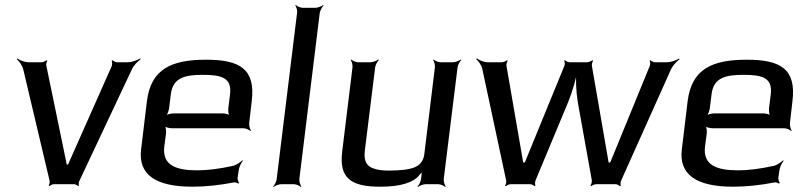

<svg xmlns="http://www.w3.org/2000/svg" viewBox="-20 -731 3184 762"><path d="M488 -484H444C438 -484 429 -489 427 -492L423 -490C426 -486 425 -476 424 -470L250 -78H245L164 -470C162 -476 165 -486 168 -490L164 -492C162 -489 151 -484 146 -484H93C78 -484 58 -492 49 -499L47 -496C55 -489 68 -472 72 -457L177 -13C178 -8 176 2 173 5L176 8C179 4 189 0 194 0H274C279 0 288 5 290 8L293 6C292 2 292 -8 295 -13L504 -457C511 -472 528 -489 538 -496L536 -499C525 -492 503 -484 488 -484Z M798 -494C661 -494 579 -458 563 -329L540 -138C528 -39 596 10 744 10C796 10 851 4 908 -7C914 -8 923 -5 925 -2L929 -5C926 -8 922 -20 923 -26L927 -53C928 -66 937 -85 944 -93L942 -95C935 -88 918 -76 906 -73C851 -61 804 -55 764 -55C682 -55 623 -73 632 -149L639 -202C640 -211 638 -228 634 -233L631 -231C636 -226 652 -222 661 -222H946C955 -222 970 -216 974 -211L976 -213C972 -218 968 -233 969 -242L979 -329C995 -458 931 -494 798 -494ZM785 -434C858 -434 901 -423 893 -357L886 -301C885 -292 887 -275 891 -270L893 -272C889 -277 873 -281 864 -281H669C660 -281 642 -277 636 -272L638 -270C644 -275 650 -292 651 -301L658 -357C666 -423 714 -434 785 -434Z M1168 -20 1249 -680C1251 -689 1258 -704 1264 -709L1262 -711C1257 -706 1241 -700 1232 -700H1182C1173 -700 1159 -706 1154 -711L1152 -709C1156 -704 1161 -689 1159 -680L1078 -20C1077 -11 1070 4 1064 9L1066 11C1071 6 1087 0 1096 0H1146C1155 0 1169 6 1174 11L1176 9C1172 4 1167 -11 1168 -20Z M1489 10C1569 10 1621 -6 1645 -37C1648 -42 1656 -47 1657 -51L1654 -53C1652 -49 1654 -41 1653 -36L1651 -20C1650 -11 1643 4 1637 9L1639 11C1644 6 1660 0 1669 0H1719C1728 0 1742 6 1747 11L1749 9C1745 4 1740 -11 1741 -20L1796 -464C1797 -473 1805 -488 1811 -493L1809 -495C1803 -490 1787 -484 1778 -484H1728C1719 -484 1705 -490 1701 -495L1699 -493C1703 -488 1707 -473 1706 -464L1664 -119C1661 -94 1648 -77 1628 -68C1608 -59 1573 -54 1523 -54C1500 -54 1482 -56 1467 -61C1434 -70 1423 -93 1428 -134L1469 -464C1470 -473 1478 -488 1484 -493L1482 -495C1476 -490 1460 -484 1451 -484H1401C1392 -484 1378 -490 1374 -495L1372 -493C1376 -488 1380 -473 1379 -464L1338 -129C1325 -23 1374 10 1489 10Z M2628 -484H2579C2573 -484 2564 -489 2561 -492L2558 -490C2561 -486 2561 -475 2559 -470L2403 -89C2402 -88 2400 -84 2400 -83L2405 -86C2404 -86 2400 -86 2399 -86C2398 -86 2394 -86 2393 -86L2396 -83C2396 -84 2395 -88 2395 -89L2329 -470C2328 -475 2331 -486 2334 -490L2331 -492C2328 -489 2317 -484 2311 -484H2240C2234 -484 2225 -489 2222 -492L2219 -490C2222 -486 2222 -475 2220 -470L2064 -89C2063 -88 2061 -84 2061 -83L2066 -86C2065 -86 2061 -86 2060 -86C2059 -86 2055 -86 2054 -86L2057 -83C2057 -84 2056 -88 2056 -89L1990 -470C1989 -475 1992 -486 1995 -490L1992 -492C1989 -489 1978 -484 1972 -484H1916C1901 -484 1881 -492 1873 -499L1870 -496C1879 -489 1891 -472 1894 -458L1989 -14C1990 -8 1988 2 1984 6L1988 8C1990 5 2001 0 2006 0H2084C2090 0 2099 5 2102 8L2105 6C2103 2 2103 -9 2105 -14L2235 -326C2252 -368 2268 -423 2272 -456H2268C2264 -423 2266 -368 2273 -326L2329 -14C2329 -9 2327 2 2323 6L2326 8C2329 5 2340 0 2346 0H2424C2429 0 2438 5 2440 8L2444 6C2442 2 2442 -8 2445 -14L2644 -458C2651 -472 2667 -489 2677 -496L2675 -499C2665 -492 2643 -484 2628 -484Z M2944 -494C2807 -494 2725 -458 2709 -329L2686 -138C2674 -39 2742 10 2890 10C2942 10 2997 4 3054 -7C3060 -8 3069 -5 3071 -2L3075 -5C3072 -8 3068 -20 3069 -26L3073 -53C3074 -66 3083 -85 3090 -93L3088 -95C3081 -88 3064 -76 3052 -73C2997 -61 2950 -55 2910 -55C2828 -55 2769 -73 2778 -149L2785 -202C2786 -211 2784 -228 2780 -233L2777 -231C2782 -226 2798 -222 2807 -222H3092C3101 -222 3116 -216 3120 -211L3122 -213C3118 -218 3114 -233 3115 -242L3125 -329C3141 -458 3077 -494 2944 -494ZM2931 -434C3004 -434 3047 -423 3039 -357L3032 -301C3031 -292 3033 -275 3037 -270L3039 -272C3035 -277 3019 -281 3010 -281H2815C2806 -281 2788 -277 2782 -272L2784 -270C2790 -275 2796 -292 2797 -301L2804 -357C2812 -423 2860 -434 2931 -434Z"/></svg>

Font: Gamestation Storm Oblique 
Style: Italic
Weight: 400
Designer: Jonas Hecksher
Foundry: Jonas Hecksher, Playtypeª, e-types AS
Version: Version 1.003